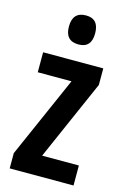

<svg xmlns="http://www.w3.org/2000/svg" viewBox="-116 -808 568 863"><g transform="rotate(15 168.0 -376.5)"><path d="M317 0H20V-71L187 -450H30V-543H310V-466L146 -93H317ZM174 -753Q234 -753 234 -685Q234 -618 174 -618Q112 -618 112 -685Q112 -753 174 -753Z"/></g></svg>

Font: Noto Sans Kannada ExtraCondensed SemiBold
Style: Regular
Weight: 600
Width: 2
Designer: Jelle Bosma - Monotype Design Team
Foundry: Monotype Imaging Inc.
Version: Version 2.005; ttfautohint (v1.8.4.7-5d5b)